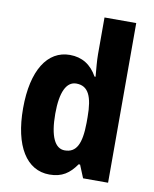

<svg xmlns="http://www.w3.org/2000/svg" viewBox="-86 -825 721 900"><g transform="rotate(10 274.5 -375.0)"><path d="M211 10C271 10 306 -15 338 -61H345L370 0H489V-760H338V-584C338 -553 342 -517 345 -479H340C311 -531 268 -559 209 -559C103 -559 36 -456 36 -275C36 -95 102 10 211 10ZM262 -114C216 -114 189 -167 189 -276C189 -379 215 -432 262 -432C319 -432 341 -385 341 -286V-259C340 -159 318 -114 262 -114Z"/></g></svg>

Font: Noto Sans Gurmukhi Condensed ExtraBold
Style: Regular
Weight: 800
Width: 3
Designer: Jelle Bosma - Monotype Design Team
Foundry: Monotype Imaging Inc.
Version: Version 2.004